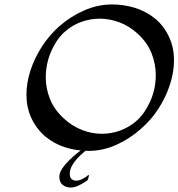

<svg xmlns="http://www.w3.org/2000/svg" viewBox="-20 -672 803 864"><path d="M378 7Q325 7 275 -8.5Q225 -24 185 -57Q145 -90 120 -143Q99 -190 99 -246Q99 -299 117 -354.5Q135 -410 168 -461.5Q201 -513 246 -553Q297 -598 358.5 -625Q420 -652 484 -652Q537 -652 586.5 -637Q636 -622 677 -589Q718 -556 742 -503Q763 -457 763 -401Q763 -348 745 -292Q727 -236 694 -184.5Q661 -133 615 -93Q565 -48 504 -20.5Q443 7 378 7ZM438 -70Q482 -70 522 -85Q562 -100 593 -127Q630 -159 655.5 -215Q681 -271 681 -335Q681 -383 662.5 -431Q644 -479 601 -519Q562 -555 517.5 -571.5Q473 -588 429 -588Q386 -588 346 -573.5Q306 -559 274 -531Q237 -500 211.5 -443.5Q186 -387 186 -323Q186 -275 204.5 -227.5Q223 -180 266 -140Q305 -104 349.5 -87Q394 -70 438 -70ZM299 172Q277 172 262 160Q247 148 247 123Q247 106 260 86.5Q273 67 292 48.5Q311 30 330 15Q349 0 361 -6H381Q364 6 343.5 25Q323 44 308.5 66Q294 88 294 110Q294 127 302.5 134Q311 141 323 141Q337 141 352.5 132.5Q368 124 377 116Q378 115 379 115Q380 115 380 117Q380 121 377.5 130Q375 139 371 141Q361 149 338.5 160.5Q316 172 299 172Z"/></svg>

Font: Kings
Style: Regular
Weight: 400
Designer: Robert E. Leuschke
Foundry: Robert E. Leuschke
Version: Version 1.010; ttfautohint (v1.8.3)